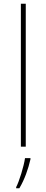

<svg xmlns="http://www.w3.org/2000/svg" viewBox="-20 -873 247 1021"><path d="M117 -93V-853H91V-93ZM142 -26V-32H113C107 11 82 92 66 122V128H83C111 81 130 26 142 -26Z"/></svg>

Font: Noto Sans Kannada UI Thin
Style: Regular
Weight: 100
Designer: Jelle Bosma - Monotype Design Team
Foundry: Monotype Imaging Inc.
Version: Version 2.005